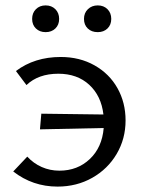

<svg xmlns="http://www.w3.org/2000/svg" viewBox="-20 -685 535 711"><path d="M99 -615Q99 -637 113 -651Q127 -665 149 -665Q171 -665 185 -651Q199 -637 199 -615Q199 -593 185 -579.5Q171 -566 149 -566Q127 -566 113 -579.5Q99 -593 99 -615ZM291 -615Q291 -637 305.5 -651Q320 -665 342 -665Q364 -665 378 -651Q392 -637 392 -615Q392 -593 378 -579.5Q364 -566 342 -566Q319 -566 305 -579.5Q291 -593 291 -615ZM445 -239Q445 -171 412 -115Q379 -59 321.5 -26.5Q264 6 193 6Q101 6 29 -50L81 -105Q104 -80 134.5 -66.5Q165 -53 200 -53Q267 -53 312.5 -96Q358 -139 364 -211L128 -206L133 -264L363 -261Q355 -330 310.5 -371Q266 -412 196 -412Q122 -412 78 -370L39 -422Q108 -474 205 -474Q275 -474 330 -443Q385 -412 415 -358.5Q445 -305 445 -239Z"/></svg>

Font: Ysabeau SC Medium
Style: Regular
Weight: 500
Designer: Christian Thalmann (Catharsis Fonts)
Version: Version 0.003